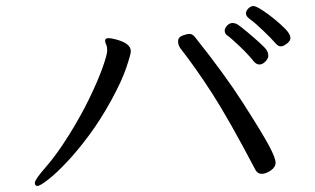

<svg xmlns="http://www.w3.org/2000/svg" viewBox="-20 -675 1040 634"><path d="M327 -540Q327 -549 337.5 -549Q348 -549 366 -544Q412 -531 412 -506Q412 -496 397 -451.5Q382 -407 347.5 -344Q313 -281 274.5 -229Q236 -177 200.5 -139.5Q165 -102 138.5 -81.5Q112 -61 103.5 -61Q95 -61 95 -71.5Q95 -82 131 -123Q167 -164 207 -228Q247 -292 275.5 -351Q304 -410 319 -452.5Q334 -495 334 -508Q334 -521 330.5 -528Q327 -535 327 -540ZM823 -115Q734 -284 680 -367.5Q626 -451 576 -515Q568 -526 568 -539Q568 -552 582.5 -557.5Q597 -563 606.5 -563Q616 -563 625 -551Q721 -431 784 -332.5Q847 -234 868.5 -193.5Q890 -153 890 -138Q890 -123 874 -112Q858 -101 844 -101Q830 -101 823 -115ZM819 -471Q800 -495 770 -523.5Q740 -552 729 -559Q722 -565 722 -573.5Q722 -582 730 -590.5Q738 -599 747.5 -599Q757 -599 765.5 -593.5Q774 -588 795 -570.5Q816 -553 836 -535Q856 -517 861 -508.5Q866 -500 866 -491Q866 -482 856.5 -472Q847 -462 837 -462Q827 -462 819 -471ZM920 -526Q914 -522 906 -522Q898 -522 888 -534Q878 -546 850.5 -572.5Q823 -599 807.5 -610Q792 -621 792 -630Q792 -639 800 -647Q808 -655 816.5 -655Q825 -655 844.5 -642.5Q864 -630 885.5 -612.5Q907 -595 923 -578.5Q939 -562 939 -549.5Q939 -537 920 -526Z"/></svg>

Font: LXGW Bright GB
Style: Regular
Weight: 400
Designer: Christian Thalmann (Catharsis Fonts)
Foundry: LXGW / Christian Thalmann (Catharsis Fonts) / Fontworks Inc.
Version: Version 5.510